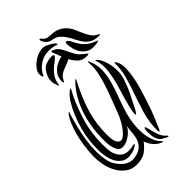

<svg xmlns="http://www.w3.org/2000/svg" viewBox="-219 -773 855 855"><g transform="rotate(-45 208.0 -345.5)"><path d="M351 -316Q339 -279 322.5 -245Q306 -211 288 -177Q286 -175 282 -167.5Q278 -160 275 -162Q273 -162 273.5 -168Q274 -174 274 -177Q275 -185 278.5 -200Q282 -215 286.5 -231.5Q291 -248 295.5 -263.5Q300 -279 303 -288Q320 -342 325 -384Q330 -426 319 -455Q317 -460 319 -460Q321 -460 323 -458Q325 -456 326 -455Q337 -443 344 -424.5Q351 -406 354 -386.5Q357 -367 356 -348Q355 -329 351 -316ZM378 -388Q391 -368 390 -338Q389 -308 382.5 -276Q376 -244 366.5 -215Q357 -186 352 -169Q342 -136 328 -101.5Q314 -67 303 -42Q299 -33 297 -34Q294 -35 293.5 -38.5Q293 -42 293 -44Q293 -98 308.5 -148Q324 -198 342 -249Q353 -282 362 -314.5Q371 -347 371 -386Q371 -393 373 -393Q374 -393 375 -391.5Q376 -390 378 -388ZM178 -74Q180 -71 171 -65Q162 -59 159 -58Q115 -42 90.5 -57Q66 -72 55.5 -102Q45 -132 45 -168.5Q45 -205 49 -234Q52 -259 60.5 -289.5Q69 -320 81 -349.5Q93 -379 108.5 -404.5Q124 -430 142 -444Q144 -445 146.5 -447Q149 -449 151 -449Q154 -448 148 -438Q142 -428 133.5 -410Q125 -392 116 -368.5Q107 -345 98.5 -319Q90 -293 85 -267Q80 -241 78 -217Q76 -193 76 -174Q76 -155 77 -142Q78 -129 79 -125Q86 -94 105.5 -79.5Q125 -65 158 -71Q159 -71 168 -73Q177 -75 178 -74ZM307 3Q311 7 311 9Q311 11 306.5 10Q302 9 300 8Q292 4 280 -3.5Q268 -11 262 -30Q259 -38 258 -49.5Q257 -61 257 -71Q257 -81 259 -87.5Q261 -94 264 -93Q266 -92 268.5 -84Q271 -76 273 -67Q275 -56 278 -46.5Q281 -37 285 -27Q290 -16 295 -9.5Q300 -3 307 3ZM215 -52Q204 -35 181.5 -17.5Q159 0 121 0Q91 0 69.5 -16Q48 -32 34.5 -56Q21 -80 15.5 -108.5Q10 -137 10 -163Q11 -195 15.5 -227Q20 -259 27.5 -287Q35 -315 44.5 -337Q54 -359 64 -373Q66 -374 68.5 -377.5Q71 -381 73 -379Q74 -378 72.5 -374.5Q71 -371 70 -369Q61 -339 52.5 -305.5Q44 -272 39 -238Q34 -204 34 -171Q34 -138 40 -110Q44 -91 54.5 -75Q65 -59 77.5 -48Q90 -37 104.5 -32Q119 -27 133 -29Q162 -33 177 -45.5Q192 -58 198.5 -75.5Q205 -93 206.5 -113.5Q208 -134 211 -155Q206 -141 191.5 -127.5Q177 -114 160.5 -106.5Q144 -99 128.5 -100Q113 -101 105 -118Q95 -140 94 -166Q93 -192 95 -223Q97 -254 104 -287Q111 -320 123 -350.5Q135 -381 151.5 -408Q168 -435 189 -456L193 -460Q196 -463 199 -463Q199 -463 195 -453Q166 -399 146 -341.5Q126 -284 122 -225Q117 -160 128.5 -140Q140 -120 157 -128.5Q174 -137 193.5 -165.5Q213 -194 225 -227Q236 -257 248.5 -289Q261 -321 271.5 -353.5Q282 -386 287.5 -417Q293 -448 290 -475Q290 -480 292 -480Q293 -480 293 -479Q293 -477 294 -477Q295 -476 295 -475Q311 -441 309.5 -406Q308 -371 297.5 -335Q287 -299 272.5 -261.5Q258 -224 248 -186Q242 -162 239 -135.5Q236 -109 238 -83Q240 -57 249 -33.5Q258 -10 275 6Q277 8 277 9Q277 11 274.5 10.5Q272 10 270 9Q251 2 237 -14Q223 -30 215 -52ZM99 -599Q101 -610 112 -623.5Q123 -637 138.5 -647Q154 -657 172 -662Q190 -667 206 -662Q214 -659 222.5 -654.5Q231 -650 237.5 -645.5Q244 -641 247.5 -636.5Q251 -632 250 -629Q249 -627 244.5 -629.5Q240 -632 235 -633Q208 -639 182.5 -635Q157 -631 135 -612Q127 -606 119 -595.5Q111 -585 108 -577Q105 -571 104 -573Q99 -577 98.5 -585.5Q98 -594 99 -599ZM406 -525Q381 -525 365.5 -534Q350 -543 339.5 -557Q329 -571 321 -587.5Q313 -604 303.5 -619Q294 -634 281 -645.5Q268 -657 247 -660Q234 -662 226 -668.5Q218 -675 213.5 -682Q209 -689 208 -695Q207 -701 209 -702Q213 -703 215.5 -699.5Q218 -696 221.5 -692Q225 -688 233 -684Q241 -680 258 -680Q286 -679 303.5 -670Q321 -661 332.5 -647.5Q344 -634 351 -617.5Q358 -601 365.5 -584.5Q373 -568 382.5 -554Q392 -540 409 -532Q414 -530 415.5 -527.5Q417 -525 406 -525ZM317 -503Q317 -500 311.5 -499.5Q306 -499 305 -499Q277 -499 261.5 -515Q246 -531 238 -548Q220 -539 196 -530.5Q172 -522 161 -506Q159 -503 155.5 -496Q152 -489 150 -489Q149 -489 147.5 -492.5Q146 -496 147 -507Q149 -528 160 -541.5Q171 -555 184 -563Q197 -571 208.5 -574.5Q220 -578 224 -578Q218 -594 215 -602Q212 -610 210.5 -613Q209 -616 208.5 -617Q208 -618 208 -621Q206 -625 208.5 -626.5Q211 -628 214 -626Q237 -618 247.5 -598Q258 -578 269 -556Q278 -537 289 -527Q300 -517 317 -504ZM390 -514Q384 -509 374.5 -508Q365 -507 354 -507Q335 -507 321 -516Q307 -525 298 -538.5Q289 -552 284.5 -569Q280 -586 280 -603Q280 -605 281 -608Q282 -611 284 -611Q295 -611 303 -593.5Q311 -576 325 -556Q336 -542 351.5 -532Q367 -522 387 -515H389Q390 -514 390 -514ZM195 -610Q203 -610 204.5 -606Q206 -602 201 -597Q194 -589 183.5 -581.5Q173 -574 162.5 -564.5Q152 -555 142.5 -541.5Q133 -528 128 -507Q127 -502 127 -498.5Q127 -495 124 -495Q122 -495 119 -507Q114 -518 113.5 -531.5Q113 -545 117 -556Q131 -592 151.5 -601Q172 -610 195 -610Z"/></g></svg>

Font: mr_AkronimG
Style: Regular
Weight: 400
Version: Version 1.002 April 14, 2020